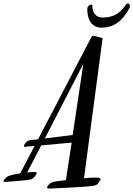

<svg xmlns="http://www.w3.org/2000/svg" viewBox="-200 -964 767 1104"><path d="M-27 -158C-39 -156 -50 -149 -57 -137L-61 -130C-63 -128 -63 -125 -62 -123C-61 -121 -59 -120 -57 -120L-1 -125L-84 33C-146 42 -156 50 -162 55C-182 71 -186 83 -170 82C-154 80 -35 74 -18 66C-1 57 7 42 11 32C14 23 -4 23 -44 28L37 -128L212 -144L179 72C155 74 136 77 129 78C104 81 89 87 82 96C65 115 66 122 93 120C119 119 288 111 326 106C364 101 360 93 371 80C382 66 386 57 347 57C334 57 310 58 283 61L390 -745L344 -757C340 -758 337 -759 333 -758C330 -756 327 -754 325 -750L19 -163ZM58 -168 279 -597 218 -188ZM303 -920C303 -916 302 -912 302 -908C302 -866 318 -805 384 -805C451 -805 503 -839 545 -919C546 -922 547 -925 547 -928C547 -936 542 -944 536 -944C531 -944 526 -941 521 -933C493 -891 453 -863 392 -863C327 -863 331 -931 331 -933C331 -936 329 -938 326 -938C318 -938 304 -928 303 -920Z"/></svg>

Font: Mervale Script
Style: Regular
Weight: 400
Designer: Astigmatic (AOETI)
Foundry: Astigmatic (AOETI)
Version: Version 1.000